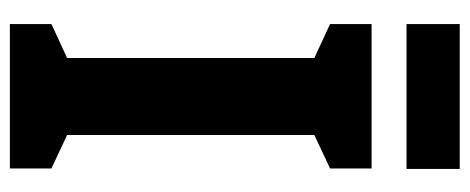

<svg xmlns="http://www.w3.org/2000/svg" viewBox="-294 -634 928 379"><g transform="rotate(90 169.5 -444.0)"><path d="M312 0H27V-82L94 -113V-601L27 -632V-714H312V-632L246 -601V-113L312 -82ZM313 -888V-783H27V-888Z"/></g></svg>

Font: Noto Sans Arabic ExtCond ExtBd
Style: Regular
Weight: 800
Width: 2
Designer: Monotype Design Team, Nadine Chahine, Nizar Qandah and Khaled Hosny
Foundry: Monotype Imaging Inc.
Version: Version 2.012; ttfautohint (v1.8.4.7-5d5b)